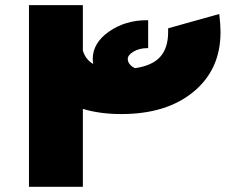

<svg xmlns="http://www.w3.org/2000/svg" viewBox="-20 -721 889 741"><path d="M826.2 -667Q831.1 -627 831.1 -597.2Q831.1 -452.6 726.8 -366.7Q622.6 -280.8 448.2 -280.8Q365.2 -280.8 299.8 -300.8V0H91.8V-701.2H299.8V-525.9Q310.1 -491.2 339.8 -474.1Q337.9 -485.8 337.9 -493.2Q337.9 -555.2 400.6 -599.1Q463.4 -643.1 547.9 -643.1H551.8V-535.2H547.9Q518.1 -535.2 495.6 -522Q473.1 -508.8 473.1 -493.2Q473.1 -482.4 481 -472.9Q488.8 -463.4 501 -458Q567.4 -467.3 598.1 -501.5Q628.9 -535.6 628.9 -597.2V-611.8Z"/></svg>

Font: Montserrat-Arabic ExtraBold
Style: Regular
Weight: 800
Designer: Mohamed Gaber
Foundry: Kief Type Foundry
Version: Version 5.008;PS 005.008;hotconv 1.0.88;makeotf.lib2.5.64775